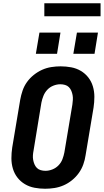

<svg xmlns="http://www.w3.org/2000/svg" viewBox="-20 -1150 640 1178"><path d="M257 8Q224 8 192 2Q160 -4 133 -20Q106 -36 87 -60.5Q68 -85 59 -115.5Q50 -146 50 -179Q50 -212 55 -245L104 -538Q109 -566 118.5 -594Q128 -622 145.5 -646.5Q163 -671 187.5 -690.5Q212 -710 239 -722Q266 -734 295 -738.5Q324 -743 352 -743Q385 -743 417 -737Q449 -731 476 -715Q503 -699 522 -674.5Q541 -650 550 -619.5Q559 -589 559 -556Q559 -523 554 -490L505 -197Q501 -169 491 -141Q481 -113 463.5 -88.5Q446 -64 422 -44.5Q398 -25 370.5 -13Q343 -1 314 3.5Q285 8 257 8ZM259 -102Q280 -102 301.5 -110.5Q323 -119 339 -135.5Q355 -152 363 -173Q371 -194 375 -215L424 -508Q426 -523 427 -537.5Q428 -552 425.5 -566Q423 -580 417.5 -593Q412 -606 402.5 -615.5Q393 -625 379 -629Q365 -633 350 -633Q329 -633 307.5 -624.5Q286 -616 270.5 -599.5Q255 -583 246.5 -562Q238 -541 234 -520L186 -227Q183 -212 182 -197.5Q181 -183 183.5 -169Q186 -155 191.5 -142Q197 -129 206.5 -119.5Q216 -110 230 -106Q244 -102 259 -102ZM430 -820 452 -950H581L560 -820ZM200 -820 222 -950H351L330 -820ZM597 -1050H252V-1130H597Z"/></svg>

Font: Iosevka SS04 XBd Ex
Style: Italic
Weight: 800
Width: 7
Italic angle: -9°
Monospace: yes
Designer: Belleve Invis
Foundry: Belleve Invis
Version: Version 19.0.0; ttfautohint (v1.8.4)